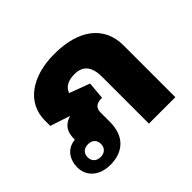

<svg xmlns="http://www.w3.org/2000/svg" viewBox="-136 -761 955 955"><g transform="rotate(-45 341.0 -284.0)"><path d="M150 10C234 10 299 -36 299 -144V-208C299 -235 309 -256 356 -256L364 -348L257 -388C266 -417 294 -436 342 -436C403 -436 430 -399 430 -329V0H616V-364C616 -497 517 -578 342 -578C183 -578 75 -501 75 -377V-339L178 -305V-304C124 -286 113 -250 113 -208V-204C54 -199 24 -152 24 -97C24 -38 70 10 150 10ZM143 -52C116 -52 96 -68 96 -97C96 -126 116 -142 143 -142C170 -142 190 -127 190 -97C190 -68 170 -52 143 -52Z"/></g></svg>

Font: Noto Sans Thai Looped Black
Style: Regular
Weight: 900
Designer: Sasikarn Vongin, Ben Mitchell
Foundry: The Fontpad Ltd
Version: Version 1.001